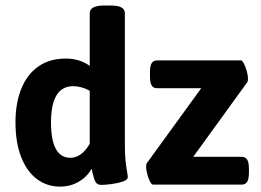

<svg xmlns="http://www.w3.org/2000/svg" viewBox="-20 -675 955 702"><path d="M36.6 0ZM36.6 -227.5Q36.6 -298.3 58.1 -351.1Q79.6 -403.8 120.8 -432.4Q162.1 -460.9 219.7 -460.9Q271.5 -460.9 308.1 -434.1V-626.5Q308.1 -654.8 360.4 -654.8H384.8Q411.6 -654.8 424.1 -647.7Q436.5 -640.6 436.5 -626.5V-153.3Q436.5 -112.8 438.7 -90.3Q440.9 -67.9 444.8 -45.9Q447.3 -32.7 447.3 -27.3Q447.3 -17.6 429 -11.2Q410.6 -4.9 387.5 -2Q364.3 1 350.1 1Q335 1 328.9 -10.7Q322.8 -22.5 317.9 -44.9L314.9 -58.1Q299.3 -29.3 268.6 -11Q237.8 7.3 199.2 7.3Q151.9 7.3 115 -20.3Q78.1 -47.9 57.4 -100.8Q36.6 -153.8 36.6 -227.5ZM308.1 -149.4V-343.3Q277.3 -359.9 247.6 -359.9Q166.5 -359.9 166.5 -227.5Q166.5 -98.1 237.3 -98.1Q278.3 -98.1 308.1 -149.4ZM514.2 -65.9Q514.2 -74.2 516.6 -78.1L715.8 -352.5H554.2Q540.5 -352.5 534.4 -362.8Q528.3 -373 528.3 -396V-410.6Q528.3 -433.6 534.4 -443.8Q540.5 -454.1 554.2 -454.1H861.3Q865.7 -454.1 871.8 -442.6Q877.9 -431.2 882.3 -415Q886.7 -398.9 886.7 -387.2Q886.7 -377.9 883.8 -374L686.5 -101.6H863.8Q877.4 -101.6 883.8 -91.3Q890.1 -81.1 890.1 -58.1V-43.5Q890.1 -20.5 883.8 -10.3Q877.4 0 863.8 0H539.6Q534.2 0 528.3 -11.5Q522.5 -22.9 518.3 -38.8Q514.2 -54.7 514.2 -65.9Z"/></svg>

Font: Jaldi
Style: Bold
Weight: 400
Designer: Pablo Cosgaya and Nicolas Silva
Foundry: Omnibus-Type
Version: Version 1.007